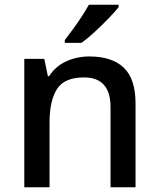

<svg xmlns="http://www.w3.org/2000/svg" viewBox="-20 -786 667 806"><path d="M355 -549Q450 -549 499.5 -502Q549 -455 549 -351V0H444V-336Q444 -461 333 -461Q250 -461 219 -412Q188 -363 188 -272V0H82V-539H166L181 -466H186Q213 -508 258 -528.5Q303 -549 355 -549ZM478 -756Q463 -737 435.5 -708.5Q408 -680 377.5 -652Q347 -624 322 -606H252V-618Q267 -637 286 -663Q305 -689 323 -716.5Q341 -744 353 -766H478Z"/></svg>

Font: Noto Sans Myanmar UI Medium
Style: Regular
Weight: 500
Designer: Monotype Design Team
Foundry: Monotype Imaging Inc.
Version: Version 2.103; ttfautohint (v1.8.4.7-5d5b)